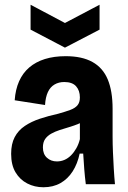

<svg xmlns="http://www.w3.org/2000/svg" viewBox="-20 -777 542 810"><path d="M163 13Q126 13 95 -3Q64 -19 45.5 -50Q27 -81 27 -128Q27 -170 42 -198.5Q57 -227 84.5 -245.5Q112 -264 148 -276Q184 -288 225 -297Q257 -306 277 -313.5Q297 -321 307 -333Q317 -345 317 -366Q317 -395 301 -413Q285 -431 251 -431Q228 -431 210 -420.5Q192 -410 182 -388.5Q172 -367 170 -334L42 -354Q45 -399 60.5 -434Q76 -469 103.5 -492.5Q131 -516 169.5 -528Q208 -540 257 -540Q326 -540 370 -515.5Q414 -491 434.5 -442Q455 -393 455 -318V-201Q455 -170 456.5 -135Q458 -100 460 -65.5Q462 -31 465 0H342Q338 -31 335.5 -63Q333 -95 331 -129H316Q307 -86 286.5 -54Q266 -22 235 -4.5Q204 13 163 13ZM220 -96Q237 -96 252 -102.5Q267 -109 279.5 -121.5Q292 -134 302 -151.5Q312 -169 317 -190V-277L344 -276Q331 -263 312 -255Q293 -247 272.5 -241Q252 -235 232 -228.5Q212 -222 196 -213Q180 -204 170.5 -190.5Q161 -177 161 -155Q161 -127 178 -111.5Q195 -96 220 -96ZM109 -757 254 -680 400 -757V-652L254 -576L109 -652Z"/></svg>

Font: Bricolage Grotesque 36pt SemiCondensed
Style: Bold
Weight: 700
Width: 4
Designer: Mathieu Triay
Foundry: Atelier Triay
Version: Version 1.001;gftools[0.9.33.dev8+g029e19f]